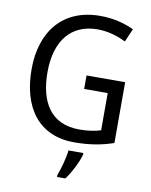

<svg xmlns="http://www.w3.org/2000/svg" viewBox="-100 -797 861 1092"><g transform="rotate(10 330.5 -251.5)"><path d="M371 -377V-299H507V-84C474 -74 436 -67 383 -67C216 -67 149 -188 149 -357C149 -539 236 -646 388 -646C447 -646 504 -629 552 -605L585 -681C529 -708 463 -724 390 -724C175 -724 57 -577 57 -358C57 -137 162 10 367 10C454 10 524 -2 594 -26V-377ZM430 70V61H344C340 103 320 175 306 209V221H354C386 179 419 111 430 70Z"/></g></svg>

Font: Noto Sans Lao Looped SemiCondensed
Style: Regular
Weight: 400
Width: 4
Designer: Mark Frömberg, Ben Mitchell
Foundry: The Fontpad Ltd
Version: Version 1.003